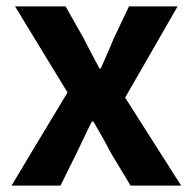

<svg xmlns="http://www.w3.org/2000/svg" viewBox="-20 -580 602 600"><path d="M103 -145 16 0H169L220 -103C236 -136 251 -169 267 -200H272C290 -169 309 -136 326 -103L388 0H467H546L371 -275L535 -560H383L336 -461C323 -429 308 -397 295 -366H291C274 -397 257 -429 241 -461L185 -560H27L191 -291Z"/></svg>

Font: GenSekiGothic2 TW B
Style: Regular
Weight: 700
Version: Version 2.100;PS 2.1;hotconv 16.6.51;makeotf.lib2.5.65220 DE